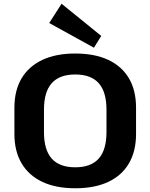

<svg xmlns="http://www.w3.org/2000/svg" viewBox="-20 -996 804 1026"><path d="M382 10Q279 10 206.5 -24Q134 -58 95.5 -123Q57 -188 57 -280V-420Q57 -513 95.5 -577.5Q134 -642 206.5 -676Q279 -710 382 -710Q486 -710 558.5 -676Q631 -642 669 -577.5Q707 -513 707 -420V-280Q707 -188 669 -123Q631 -58 558.5 -24Q486 10 382 10ZM382 -102Q466 -102 507.5 -148.5Q549 -195 549 -290V-410Q549 -505 507.5 -551.5Q466 -598 382 -598Q298 -598 256.5 -551.5Q215 -505 215 -410V-290Q215 -195 256.5 -148.5Q298 -102 382 -102ZM521 -804 482 -741 243 -873 309 -976Z"/></svg>

Font: Pathway Extreme
Style: Bold
Weight: 700
Designer: Eduardo Rodriguez Tunni
Foundry: Eduardo Rodriguez Tunni
Version: Version 1.001;gftools[0.9.26]